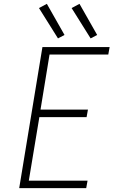

<svg xmlns="http://www.w3.org/2000/svg" viewBox="-20 -980 616 1000"><path d="M80 0H429L436 -39H130L185 -370H431L438 -409H191L238 -696H544L551 -735H201ZM452 -780 486 -798 394 -960 353 -938ZM282 -780 316 -798 224 -960 183 -938Z"/></svg>

Font: Iosevka Sparkle XLtObl
Style: Regular
Weight: 200
Italic angle: -9°
Designer: Belleve Invis
Foundry: Belleve Invis
Version: Version 4.5.0; ttfautohint (v1.8.3)